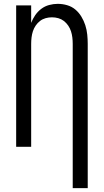

<svg xmlns="http://www.w3.org/2000/svg" viewBox="-20 -763 540 998"><path d="M358 215V-535Q358 -552 356 -568.5Q354 -585 349 -600.5Q344 -616 334.5 -630Q325 -644 312 -654Q299 -664 283 -668.5Q267 -673 250 -673Q233 -673 217 -668.5Q201 -664 188 -654Q175 -644 165.5 -630Q156 -616 151 -600.5Q146 -585 144 -568.5Q142 -552 142 -535V0H64V-735H142V-644Q150 -665 163 -684Q176 -703 194.5 -717Q213 -731 235.5 -737Q258 -743 280 -743Q305 -743 329 -736Q353 -729 371.5 -713.5Q390 -698 403 -676.5Q416 -655 423.5 -631.5Q431 -608 433.5 -583.5Q436 -559 436 -535V215Z"/></svg>

Font: Iosevka SS18
Style: Regular
Weight: 400
Monospace: yes
Designer: Belleve Invis
Foundry: Belleve Invis
Version: Version 25.1.1; ttfautohint (v1.8.4)